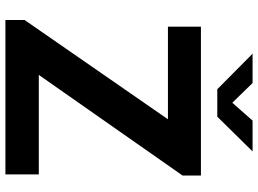

<svg xmlns="http://www.w3.org/2000/svg" viewBox="-142 -812 954 710"><g transform="rotate(90 335.0 -457.0)"><path d="M54 0V-71L421 -601H78.5V-723H629V-655L257 -123.5H625V0ZM310 -783.5 178.5 -914H287L360 -839L426 -914H540L411.5 -783.5Z"/></g></svg>

Font: Public Sans
Style: Bold
Weight: 700
Designer: The Public Sans project authors (U.S. Web Design System). Libre Franklin designed by Pablo Impallari and Rodrigo Fuenzal
Version: Version 1.008; ttfautohint (v1.8.1) -l 8 -r 50 -G 200 -x 14 